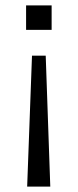

<svg xmlns="http://www.w3.org/2000/svg" viewBox="-20 -514 289 714"><path d="M81 180 99 -307H150L167 180ZM77 -403V-494H172V-403Z"/></svg>

Font: Nunito Sans 7pt Light
Style: Regular
Weight: 300
Designer: Vernon Adams
Foundry: Vernon Adams
Version: Version 3.101;gftools[0.9.27]